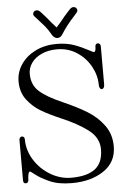

<svg xmlns="http://www.w3.org/2000/svg" viewBox="-59 -918 625 960"><g transform="rotate(-5 253.5 -438.0)"><path d="M59 -76Q53 -76 50 -63.5Q47 -51 47 -36Q47 -28 43 -23.5Q39 -19 33 -19Q27 -19 23.5 -23Q20 -27 20 -35V-146V-236Q20 -245 24 -249.5Q28 -254 34 -254Q39 -254 43 -250Q47 -246 47 -239Q47 -183 78 -134Q109 -85 158.5 -56Q208 -27 262 -27Q342 -27 382 -58Q422 -89 422 -156Q422 -214 370 -253.5Q318 -293 235 -328Q179 -352 139 -375.5Q99 -399 70 -437Q41 -475 41 -529Q41 -576 67.5 -615Q94 -654 140.5 -677Q187 -700 246 -700Q297 -700 335 -686Q373 -672 410 -652Q426 -643 429 -643Q439 -643 439 -670Q439 -678 443 -681.5Q447 -685 452 -685Q458 -685 462 -680.5Q466 -676 466 -668V-568V-478Q466 -467 462 -461Q458 -455 452 -455Q447 -455 443 -461Q439 -467 439 -478Q439 -525 414.5 -570Q390 -615 346 -644Q302 -673 246 -673Q202 -673 168.5 -657.5Q135 -642 117.5 -617Q100 -592 100 -563Q100 -507 137 -474Q174 -441 250 -408Q321 -377 371 -346.5Q421 -316 454 -271Q487 -226 487 -165Q487 -86 423 -43Q359 0 263 0Q195 0 151 -20Q107 -40 84 -58Q61 -76 59 -76ZM228 -746Q211 -776 196 -793.5Q181 -811 161 -833Q158 -836 152.5 -842Q147 -848 145 -851.5Q143 -855 143 -858Q143 -865 148 -870.5Q153 -876 163 -876Q171 -876 180.5 -866.5Q190 -857 209 -835Q229 -809 254 -782Q279 -809 299 -835Q318 -857 327.5 -866.5Q337 -876 345 -876Q355 -876 360 -870.5Q365 -865 365 -858Q365 -853 359.5 -846.5Q354 -840 346 -831Q306 -788 280 -746Q270 -729 254 -729Q247 -729 240 -733.5Q233 -738 228 -746Z"/></g></svg>

Font: Hina Mincho
Style: Regular
Weight: 400
Designer: satsuyako
Foundry: satsuyako
Version: Version 1.100